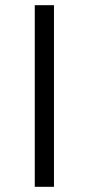

<svg xmlns="http://www.w3.org/2000/svg" viewBox="-20 -720 342 740"><path d="M114 0V-700H188V0Z"/></svg>

Font: Belfius21
Style: Regular
Weight: 400
Designer: Montserrat's base design by Julieta Ulanovsky, modified by Coast SPRL for Belfius Bank NV.
Foundry: Montserrat's base design by Julieta Ulanovsky, modified by Coast SPRL for Belfius Bank NV.
Version: Version 2.000;FEAKit 1.0